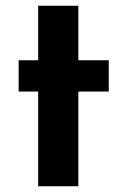

<svg xmlns="http://www.w3.org/2000/svg" viewBox="-20 -649 434 669"><path d="M113 -629H253V-439H359V-330H253V0H113V-330H45V-439H113Z"/></svg>

Font: Reem Kufi Fun
Style: Bold
Weight: 700
Designer: Khaled Hosny
Version: Version 1.005